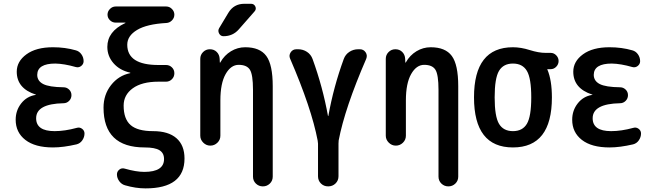

<svg xmlns="http://www.w3.org/2000/svg" viewBox="-20 -785 3540 1035"><path d="M171.9 -273.4Q173.8 -273.4 173.8 -274.4Q173.8 -275.4 171.9 -275.4Q70.3 -308.6 70.3 -398.4Q70.3 -454.1 122.6 -492.2Q174.8 -530.3 265.6 -530.3Q331.1 -530.3 388.7 -513.7Q407.2 -508.8 418.9 -492.2Q430.7 -475.6 430.7 -455.1Q430.7 -439.5 417.5 -429.2Q404.3 -418.9 387.7 -423.8Q326.2 -441.4 278.3 -442.4Q181.6 -442.4 180.7 -381.8Q180.7 -348.6 212.9 -332Q245.1 -315.4 322.3 -314.5Q339.8 -314.5 352.5 -302.2Q365.2 -290 365.2 -272Q365.2 -253.9 352.5 -241.2Q339.8 -228.5 322.3 -228.5Q174.8 -225.6 174.8 -147.5Q174.8 -78.1 274.4 -78.1Q329.1 -78.1 393.6 -95.7Q409.2 -100.6 422.4 -90.8Q435.5 -81.1 435.5 -65.4Q435.5 -45.9 423.8 -28.8Q412.1 -11.7 392.6 -6.8Q321.3 9.8 265.6 9.8Q168.9 9.8 116.7 -30.8Q64.5 -71.3 64.5 -139.6Q64.5 -189.5 94.2 -227.5Q124 -265.6 171.9 -273.4Z M759.8 9.8Q538.1 9.8 538.1 -205.1Q538.1 -274.4 578.6 -326.2Q619.1 -377.9 681.6 -390.6Q682.6 -390.6 682.6 -391.6Q682.6 -393.6 680.7 -393.6Q625 -406.2 591.8 -444.3Q558.6 -482.4 558.6 -532.2Q558.6 -615.2 654.3 -660.2Q656.2 -660.2 656.2 -662.1Q656.2 -663.1 655.3 -663.1H603.5Q585.9 -663.1 572.8 -675.8Q559.6 -688.5 559.6 -706.1Q559.6 -723.6 572.8 -736.8Q585.9 -750 603.5 -750H876Q893.6 -750 906.7 -736.8Q919.9 -723.6 919.9 -706.1Q919.9 -688.5 907.2 -675.3Q894.5 -662.1 877 -661.1Q771.5 -655.3 718.8 -623.5Q666 -591.8 666 -543.9Q666 -434.6 834 -434.6H875Q893.6 -434.6 906.7 -421.9Q919.9 -409.2 919.9 -390.1Q919.9 -371.1 906.7 -357.9Q893.6 -344.7 875 -344.7H834Q745.1 -344.7 695.8 -309.1Q646.5 -273.4 646.5 -215.8Q646.5 -143.6 684.1 -110.8Q721.7 -78.1 804.7 -78.1Q887.7 -78.1 931.2 -40Q974.6 -2 974.6 69.3Q974.6 230.5 764.6 230.5Q710.9 230.5 654.3 213.9Q635.7 209 623 191.9Q610.4 174.8 610.4 155.3Q610.4 139.6 623 129.4Q635.7 119.1 652.3 124Q713.9 141.6 757.8 141.6Q864.3 141.6 864.3 72.3Q864.3 40 839.8 24.9Q815.4 9.8 759.8 9.8Z M1059.6 -53.7V-467.8Q1059.6 -489.3 1074.7 -504.4Q1089.8 -519.5 1111.3 -519.5Q1133.8 -519.5 1148.4 -504.9Q1163.1 -490.2 1164.1 -467.8L1165 -448.2Q1165 -447.3 1166 -447.3Q1168 -447.3 1168 -449.2Q1189.5 -487.3 1225.1 -508.8Q1260.7 -530.3 1301.8 -530.3Q1380.9 -530.3 1415.5 -483.4Q1450.2 -436.5 1450.2 -320.3V167Q1450.2 189.5 1434.6 204.6Q1418.9 219.7 1397 219.7Q1375 219.7 1359.4 204.6Q1343.8 189.5 1343.8 167V-300.8Q1343.8 -382.8 1327.1 -409.2Q1310.5 -435.5 1266.6 -435.5Q1224.6 -435.5 1196.3 -385.7Q1168 -335.9 1168 -244.1V-53.7Q1168 -31.2 1151.9 -15.6Q1135.7 0 1113.8 0Q1091.8 0 1075.7 -16.1Q1059.6 -32.2 1059.6 -53.7ZM1296.9 -764.6H1333Q1349.6 -764.6 1356.4 -750Q1363.3 -735.4 1351.6 -722.7L1267.6 -627Q1235.4 -589.8 1184.6 -589.8Q1168.9 -589.8 1161.1 -604.5Q1153.3 -619.1 1161.1 -632.8L1210.9 -715.8Q1240.2 -764.6 1296.9 -764.6Z M1692.4 -27.3Q1659.2 -202.1 1543.9 -468.8Q1536.1 -486.3 1546.9 -502.9Q1557.6 -519.5 1578.1 -519.5H1586.9Q1613.3 -519.5 1634.8 -505.4Q1656.2 -491.2 1665 -466.8Q1719.7 -316.4 1748 -160.2Q1748 -159.2 1749 -159.2Q1750 -159.2 1750 -160.2Q1778.3 -317.4 1833 -466.8Q1841.8 -491.2 1863.3 -505.4Q1884.8 -519.5 1911.1 -519.5H1919.9Q1939.5 -519.5 1950.7 -503.4Q1961.9 -487.3 1954.1 -467.8Q1838.9 -202.1 1805.7 -28.3Q1804.7 -23.4 1804.7 -10.7V165Q1804.7 188.5 1788.6 204.1Q1772.5 219.7 1749 219.7Q1725.6 219.7 1710 204.1Q1694.3 188.5 1694.3 165V-10.7Q1694.3 -17.6 1692.4 -27.3Z M2059.6 -53.7V-467.8Q2059.6 -489.3 2074.7 -504.4Q2089.8 -519.5 2111.3 -519.5Q2133.8 -519.5 2148.4 -504.9Q2163.1 -490.2 2164.1 -467.8L2165 -448.2Q2165 -447.3 2166 -447.3Q2168 -447.3 2168 -449.2Q2189.5 -487.3 2225.1 -508.8Q2260.7 -530.3 2301.8 -530.3Q2380.9 -530.3 2415.5 -483.4Q2450.2 -436.5 2450.2 -320.3V167Q2450.2 189.5 2434.6 204.6Q2418.9 219.7 2397 219.7Q2375 219.7 2359.4 204.6Q2343.8 189.5 2343.8 167V-300.8Q2343.8 -382.8 2327.1 -409.2Q2310.5 -435.5 2266.6 -435.5Q2224.6 -435.5 2196.3 -385.7Q2168 -335.9 2168 -244.1V-53.7Q2168 -31.2 2151.9 -15.6Q2135.7 0 2113.8 0Q2091.8 0 2075.7 -16.1Q2059.6 -32.2 2059.6 -53.7Z M2820.3 -402.8Q2796.9 -442.4 2745.1 -442.4Q2693.4 -442.4 2669.9 -402.8Q2646.5 -363.3 2646.5 -260.3Q2646.5 -157.2 2669.9 -117.7Q2693.4 -78.1 2745.1 -78.1Q2796.9 -78.1 2820.3 -117.7Q2843.8 -157.2 2843.8 -260.3Q2843.8 -363.3 2820.3 -402.8ZM2745.1 -530.3Q2788.1 -530.3 2835.9 -515.1Q2883.8 -500 2920.9 -500H2948.2Q2965.8 -500 2978.5 -486.8Q2991.2 -473.6 2991.2 -456.1Q2991.2 -438.5 2978.5 -425.3Q2965.8 -412.1 2948.2 -412.1H2930.7H2929.7V-411.1L2930.7 -410.2Q2955.1 -352.5 2955.1 -259.8Q2955.1 9.8 2745.1 9.8Q2535.2 9.8 2535.2 -260.3Q2535.2 -530.3 2745.1 -530.3Z M3171.9 -273.4Q3173.8 -273.4 3173.8 -274.4Q3173.8 -275.4 3171.9 -275.4Q3070.3 -308.6 3070.3 -398.4Q3070.3 -454.1 3122.6 -492.2Q3174.8 -530.3 3265.6 -530.3Q3331.1 -530.3 3388.7 -513.7Q3407.2 -508.8 3418.9 -492.2Q3430.7 -475.6 3430.7 -455.1Q3430.7 -439.5 3417.5 -429.2Q3404.3 -418.9 3387.7 -423.8Q3326.2 -441.4 3278.3 -442.4Q3181.6 -442.4 3180.7 -381.8Q3180.7 -348.6 3212.9 -332Q3245.1 -315.4 3322.3 -314.5Q3339.8 -314.5 3352.5 -302.2Q3365.2 -290 3365.2 -272Q3365.2 -253.9 3352.5 -241.2Q3339.8 -228.5 3322.3 -228.5Q3174.8 -225.6 3174.8 -147.5Q3174.8 -78.1 3274.4 -78.1Q3329.1 -78.1 3393.6 -95.7Q3409.2 -100.6 3422.4 -90.8Q3435.5 -81.1 3435.5 -65.4Q3435.5 -45.9 3423.8 -28.8Q3412.1 -11.7 3392.6 -6.8Q3321.3 9.8 3265.6 9.8Q3168.9 9.8 3116.7 -30.8Q3064.5 -71.3 3064.5 -139.6Q3064.5 -189.5 3094.2 -227.5Q3124 -265.6 3171.9 -273.4Z"/></svg>

Font: Rounded Mgen+ 2m medium
Style: Regular
Weight: 500
Designer: [Source Han Sans]
Ryoko NISHIZUKA  (kana & ideographs); Paul D. Hunt (Latin, Greek & Cyrillic); Wenlong ZHANG  (bopomofo
Version: Version 1.059.20150602